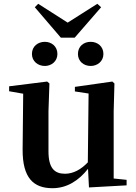

<svg xmlns="http://www.w3.org/2000/svg" viewBox="-20 -974 718 1010"><path d="M216 -627C250 -627 282 -651 282 -690C282 -731 250 -754 216 -754C180 -754 148 -731 148 -690C148 -651 180 -627 216 -627ZM457 -627C492 -627 524 -651 524 -690C524 -731 492 -754 457 -754C421 -754 390 -731 390 -690C390 -651 421 -627 457 -627ZM181 -954 163 -936 300 -776H373L512 -936L492 -954L336 -855ZM448 12 646 1V-28L578 -35V-389L582 -535L571 -545L374 -517V-493L446 -482L442 -120C407 -83 366 -60 322 -60C267 -60 235 -89 235 -178V-389L240 -535L228 -545L28 -520V-494L102 -481L99 -188C98 -37 157 16 256 16C333 16 395 -25 443 -86Z"/></svg>

Font: Noto Serif SC
Style: Bold
Weight: 700
Designer: Ryoko NISHIZUKA 西塚涼子 (kana & ideographs); Frank Grießhammer (Latin, Greek & Cyrillic); Wenlong ZHANG 张文龙 (bopomofo); San
Foundry: Adobe
Version: Version 2.001;hotconv 1.1.0;makeotfexe 2.6.0